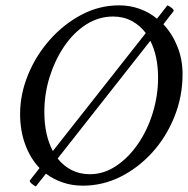

<svg xmlns="http://www.w3.org/2000/svg" viewBox="-20 -671 689 704"><path d="M111.3 12.7Q104.5 9.8 95.7 2Q86.9 -5.9 89.8 -9.8L125 -54.7Q90.8 -90.8 72.3 -141.6Q53.7 -192.4 53.7 -252.9Q53.7 -325.2 82.5 -396Q111.3 -466.8 162.1 -524.4Q212.9 -582 278.3 -616.7Q343.8 -651.4 417 -651.4Q456.1 -651.4 491.7 -638.7Q527.3 -626 555.7 -602.5L593.8 -651.4Q600.6 -649.4 609.9 -641.6Q619.1 -633.8 616.2 -629.9L579.1 -582Q611.3 -547.9 630.4 -500.5Q649.4 -453.1 649.4 -399.4Q649.4 -317.4 619.6 -243.2Q589.8 -168.9 538.6 -112.3Q487.3 -55.7 421.9 -22.9Q356.4 9.8 284.2 9.8Q244.1 9.8 210 -2Q175.8 -13.7 148.4 -34.2ZM142.6 -260.7Q142.6 -175.8 173.8 -117.2L514.6 -549.8Q493.2 -578.1 462.9 -594.2Q432.6 -610.4 394.5 -610.4Q341.8 -610.4 295.9 -581.1Q250 -551.8 215.8 -501.5Q181.6 -451.2 162.1 -389.2Q142.6 -327.1 142.6 -260.7ZM309.6 -32.2Q360.4 -32.2 405.8 -62.5Q451.2 -92.8 485.8 -143.1Q520.5 -193.4 540 -256.8Q559.6 -320.3 559.6 -385.7Q559.6 -465.8 531.2 -521.5L191.4 -89.8Q212.9 -62.5 242.7 -47.4Q272.5 -32.2 309.6 -32.2Z"/></svg>

Font: Crimson Text
Style: Italic
Weight: 400
Italic angle: -11°
Designer: Sebastian Kosch
Foundry: Sebastian Kosch
Version: Version 1.100; ttfautohint (v1.8.4)